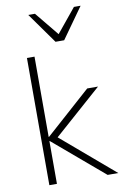

<svg xmlns="http://www.w3.org/2000/svg" viewBox="-101 -992 670 1048"><g transform="rotate(-10 234.0 -467.5)"><path d="M85 0V-705H127V-260H129L380 -484H440L154 -231V-267L467 0H408L129 -237H127V0ZM254 -765 133 -935H170L278 -803L386 -935H423L302 -765Z"/></g></svg>

Font: Nunito Sans 12pt ExtraLight
Style: Regular
Weight: 200
Version: Version 3.101;gftools[0.9.27]